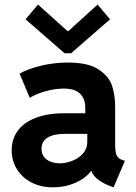

<svg xmlns="http://www.w3.org/2000/svg" viewBox="-20 -800 586 828"><path d="M30.3 -152.3Q30.3 -199.7 56.2 -235.6Q82 -271.5 133.3 -291.5Q184.6 -311.5 257.8 -311.5H347.7V-336.9Q347.7 -373.5 325.4 -395.8Q303.2 -418 254.9 -418Q217.8 -418 176.3 -406.5Q134.8 -395 108.4 -377.9L64.5 -482.4Q97.7 -502 154.8 -516.1Q211.9 -530.3 273.4 -530.3Q361.3 -530.3 406.2 -499.8Q451.2 -469.2 463.9 -428.5Q476.6 -387.7 476.6 -338.9V-175.8Q476.6 -145 482.9 -130.6Q489.3 -116.2 506.8 -110.4L518.6 -106.4L469.7 7.8L454.1 2Q390.6 -22 373.5 -62.5H372.6Q350.6 -32.2 305.9 -12.2Q261.2 7.8 208 7.8Q156.2 7.8 115.7 -13.2Q75.2 -34.2 52.7 -70.8Q30.3 -107.4 30.3 -152.3ZM238.3 -95.7Q262.2 -95.7 289.8 -105.7Q317.4 -115.7 336.9 -137Q356.4 -158.2 356.4 -189.5V-222.7H258.8Q210.9 -222.7 185.1 -206.5Q159.2 -190.4 159.2 -158.2Q159.2 -128.9 180.9 -112.3Q202.6 -95.7 238.3 -95.7ZM271 -666H274.9L400.9 -780.3L454.6 -716.8L286.6 -570.3H258.3L90.3 -716.8L144 -780.3Z"/></svg>

Font: Reddit Sans Vanilla
Style: Bold
Weight: 700
Designer: Stephen Hutchings
Foundry: Reddit
Version: Version 1.013